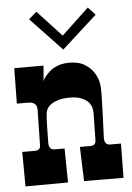

<svg xmlns="http://www.w3.org/2000/svg" viewBox="-53 -769 558 810"><g transform="rotate(-5 226.5 -364.0)"><path d="M101.1 -317.9Q101.1 -350.1 63 -350.1H16.1L18.1 -500H142.1L136.2 -428.2Q136.2 -441.4 152.1 -459Q168 -476.6 180.7 -484.4Q210.9 -502.9 250 -502.9Q289.1 -502.9 312.7 -489.3Q336.4 -475.6 350.1 -457Q373.5 -424.8 375 -386.2Q376 -365.7 374.8 -329.6Q373.5 -293.5 372.8 -270Q372.1 -246.6 371.1 -226.1Q369.1 -185.1 369.1 -173.6Q369.1 -162.1 371.8 -157Q374.5 -151.9 377.9 -148.9Q384.3 -144 394 -144H439L437 1L270 0L265.1 -145H310.1Q333 -145 333 -168.9L335 -283.2Q335 -332.5 285.2 -349.6Q268.1 -356 240.2 -356Q212.4 -356 192.4 -350.1Q172.4 -344.2 160.2 -335Q138.2 -319.3 137.2 -292Q135.3 -269.5 134.8 -240.5Q134.3 -211.4 134 -195.8Q133.8 -180.2 133.8 -172.9Q133.8 -144 158.2 -144H200.2L202.1 0L22 1L21 -145H73.2Q98.1 -145 98.1 -166ZM231 -560.1 98.6 -700.2 131.8 -729 233.9 -619.1 349.6 -728 379.9 -694.8Z"/></g></svg>

Font: Smokum
Style: Regular
Weight: 400
Designer: Astigmatic (AOETI)
Foundry: Astigmatic (AOETI)
Version: Version 1.001